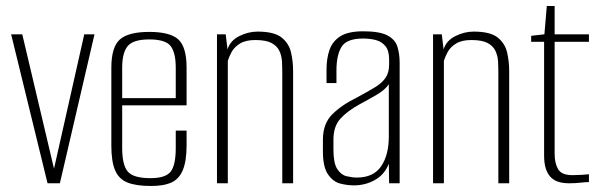

<svg xmlns="http://www.w3.org/2000/svg" viewBox="-20 -609 1987 638"><path d="M138 0 17 -495H54L161 -42H158L260 -495H294L179 0Z M482 9Q432 9 403.5 -2.5Q375 -14 362.5 -43Q350 -72 350 -125V-384Q350 -453 378.5 -478Q407 -503 476 -503Q545 -503 572.5 -478Q600 -453 600 -384V-259H386V-117Q386 -61 404.5 -39Q423 -17 480 -17Q530 -17 547 -38.5Q564 -60 564 -117V-175H600V-126Q600 -75 588 -45Q576 -15 550.5 -3Q525 9 482 9ZM386 -283H564V-384Q564 -434 547 -456Q530 -478 476 -478Q423 -478 404.5 -456Q386 -434 386 -384Z M701 0V-495H730L736 -445Q745 -474 775 -489Q805 -504 836 -504Q891 -504 915.5 -484.5Q940 -465 947 -435Q954 -405 954 -372V0H918V-363Q918 -384 917 -404Q916 -424 908 -440.5Q900 -457 881.5 -466.5Q863 -476 828 -476Q796 -476 777 -464Q758 -452 749.5 -436Q741 -420 737 -407V0Z M1156 7Q1134 7 1110.5 1Q1087 -5 1070 -29.5Q1053 -54 1053 -106V-145Q1053 -198 1084 -229Q1115 -260 1166 -285Q1201 -304 1224.5 -318Q1248 -332 1260.5 -349.5Q1273 -367 1273 -394V-412Q1273 -441 1260.5 -456Q1248 -471 1228.5 -476Q1209 -481 1187 -481Q1132 -481 1115 -453.5Q1098 -426 1098 -375V-333H1065V-378Q1065 -415 1075 -443.5Q1085 -472 1111 -488.5Q1137 -505 1187 -505Q1241 -505 1267 -491.5Q1293 -478 1300.5 -454Q1308 -430 1308 -401V0H1273L1272 -65Q1258 -29 1226 -11Q1194 7 1156 7ZM1166 -19Q1221 -19 1246.5 -56.5Q1272 -94 1272 -155V-329Q1259 -310 1231.5 -294Q1204 -278 1176 -263Q1134 -240 1111 -214.5Q1088 -189 1088 -145V-112Q1088 -67 1100.5 -47.5Q1113 -28 1131.5 -23.5Q1150 -19 1166 -19Z M1419 0V-495H1448L1454 -445Q1463 -474 1493 -489Q1523 -504 1554 -504Q1609 -504 1633.5 -484.5Q1658 -465 1665 -435Q1672 -405 1672 -372V0H1636V-363Q1636 -384 1635 -404Q1634 -424 1626 -440.5Q1618 -457 1599.5 -466.5Q1581 -476 1546 -476Q1514 -476 1495 -464Q1476 -452 1467.5 -436Q1459 -420 1455 -407V0Z M1871 0Q1849 0 1833.5 -5.5Q1818 -11 1808 -22.5Q1798 -34 1793 -51Q1788 -68 1788 -92V-470H1745V-490L1789 -495L1797 -589H1823V-495H1937V-470H1823V-98Q1823 -67 1834.5 -47Q1846 -27 1882 -27Q1896 -27 1912 -28Q1928 -29 1937 -30V-4Q1927 -4 1909 -2Q1891 0 1871 0Z"/></svg>

Font: Alumni Sans Thin ExtraLight
Style: Regular
Weight: 250
Version: Version 1.018